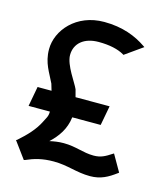

<svg xmlns="http://www.w3.org/2000/svg" viewBox="-95 -665 657 757"><g transform="rotate(15 233.5 -286.0)"><path d="M22 -50 72 18 76 17C110 2 142 -7 188 -7C246 -7 284 12 340 12C384 12 413 -5 444 -28L448 -31L409 -99L404 -96C381 -81 363 -70 333 -70C289 -70 258 -87 207 -87C186 -87 168 -84 150 -80C181 -109 207 -144 213 -194H329L344 -274H205C203 -283 200 -294 197 -304C187 -328 141 -388 141 -429C141 -477 178 -508 237 -508C282 -508 317 -500 341 -486L344 -484L416 -535L410 -539C369 -567 314 -590 238 -590C124 -590 55 -507 55 -430C55 -373 81 -340 99 -301C102 -292 104 -284 107 -274H50L35 -193H122C122 -172 114 -164 107 -149C89 -112 60 -82 26 -52Z"/></g></svg>

Font: Charger Sport
Style: SeBdExt
Weight: 600
Designer: Jasper
Foundry: Cannot Into Space Fonts
Version: Version 1.1